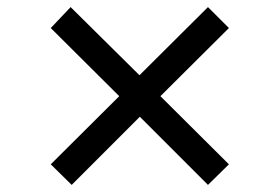

<svg xmlns="http://www.w3.org/2000/svg" viewBox="-20 -558 788 541"><path d="M182 -37 123 -95 316 -287 123 -479 179 -538 373 -346 566 -538 625 -479 432 -287 625 -95 566 -37 374 -229Z"/></svg>

Font: Nunito Sans 7pt Expanded SemiBold
Style: Regular
Weight: 600
Width: 7
Designer: Vernon Adams
Foundry: Vernon Adams
Version: Version 3.101;gftools[0.9.27]